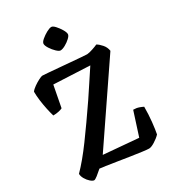

<svg xmlns="http://www.w3.org/2000/svg" viewBox="-224 -1065 1057 1181"><g transform="rotate(-30 304.5 -474.5)"><path d="M90 0Q80 0 65 -13Q50 -26 39 -45Q28 -64 28 -81Q86 -140 153.5 -232Q221 -324 303 -444Q331 -486 361 -531.5Q391 -577 422 -624L166 -636L137 -484Q128 -479 110 -475Q92 -471 71 -471Q64 -494 57 -526.5Q50 -559 45.5 -593.5Q41 -628 41 -657Q50 -670 70 -684Q90 -698 109 -707.5Q128 -717 135 -717Q143 -717 173 -714.5Q203 -712 244.5 -708.5Q286 -705 327.5 -701.5Q369 -698 400 -695.5Q431 -693 440 -693Q455 -694 480.5 -702.5Q506 -711 518 -717Q534 -708 552 -687.5Q570 -667 574 -640L213 -109L460 -88L514 -256Q537 -256 555 -249.5Q573 -243 582 -238Q582 -183 576.5 -132Q571 -81 565 -51Q547 -32 521 -16Q495 0 480 0Q467 0 433 -4.5Q399 -9 356 -15.5Q313 -22 270 -29Q227 -36 195 -40.5Q163 -45 153 -46Q133 -28 115 -14Q97 0 90 0ZM310 -795Q300 -795 283 -811Q266 -827 252.5 -848Q239 -869 239 -882Q239 -894 257 -909.5Q275 -925 297 -937Q319 -949 332 -949Q343 -949 358.5 -932Q374 -915 386.5 -894Q399 -873 399 -860Q399 -849 382.5 -833.5Q366 -818 345 -806.5Q324 -795 310 -795Z"/></g></svg>

Font: Texturina 72pt
Style: Bold
Weight: 700
Designer: Guillermo Torres Carreño
Foundry: Omnibus-Type
Version: Version 1.002; ttfautohint (v1.8.3)